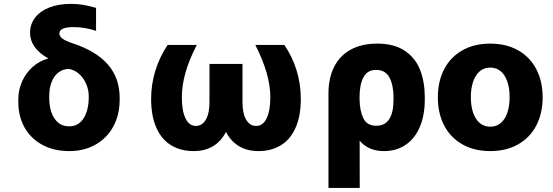

<svg xmlns="http://www.w3.org/2000/svg" viewBox="-20 -759 2813 977"><path d="M340.8 -739.3Q373 -739.3 403.1 -734.4Q433.1 -729.5 468.8 -718.8V-601.6Q447.3 -609.9 416.7 -615.5Q386.2 -621.1 355.5 -621.1Q317.4 -621.1 299.8 -613Q282.2 -605 282.2 -587.9Q282.2 -574.7 297.6 -562.7Q313 -550.8 348.6 -539.1Q470.2 -499 529.5 -430.2Q588.9 -361.3 588.9 -261.7V-252Q588.9 -175.3 556.9 -116Q524.9 -56.6 466.8 -23.4Q408.7 9.8 332 9.8Q254.4 9.8 195.6 -22Q136.7 -53.7 104.7 -110.8Q72.8 -168 73.2 -242.2V-251Q72.8 -300.3 92.3 -344.2Q111.8 -388.2 146.7 -418.9Q181.6 -449.7 224.6 -460.9L223.6 -462.9Q134.3 -514.2 132.8 -590.8Q132.8 -635.3 158.4 -668.9Q184.1 -702.6 231 -720.9Q277.8 -739.3 340.8 -739.3ZM332 -116.2Q378.9 -116.2 404.8 -156Q430.7 -195.8 431.6 -262.7V-270.5Q431.2 -303.2 418.2 -332.8Q405.3 -362.3 382.8 -382.6Q360.4 -402.8 332 -408.2Q300.8 -408.2 277.6 -390.4Q254.4 -372.6 242.4 -341.3Q230.5 -310.1 230.5 -270.5V-262.7Q230.5 -196.3 257.1 -156.2Q283.7 -116.2 332 -116.2Z M905.3 -263.7Q905.3 -195.8 923.8 -157Q942.4 -118.2 976.6 -118.2Q1008.3 -118.2 1027.1 -149.7Q1045.9 -181.2 1045.9 -238.3V-433.6H1213.9V-238.3Q1213.9 -181.2 1232.7 -149.7Q1251.5 -118.2 1283.2 -118.2Q1317.9 -118.2 1336.7 -156.7Q1355.5 -195.3 1355.5 -263.7Q1355.5 -323.2 1336.7 -388.7Q1317.9 -454.1 1279.3 -530.3H1426.8Q1467.8 -470.7 1489.3 -400.6Q1510.7 -330.6 1510.7 -255.9Q1510.7 -168.5 1484.1 -108.9Q1457.5 -49.3 1409.2 -19.8Q1360.8 9.8 1294.9 9.8Q1237.3 9.8 1195.8 -15.4Q1154.3 -40.5 1129.9 -87.9Q1105.5 -40.5 1064.5 -15.4Q1023.4 9.8 965.8 9.8Q899.4 9.8 850.8 -19.8Q802.2 -49.3 775.6 -108.9Q749 -168.5 749 -255.9Q749 -330.1 770.8 -400.1Q792.5 -470.2 833 -530.3H981.4Q942.4 -455.1 923.8 -389.4Q905.3 -323.7 905.3 -263.7Z M1899.4 -537.1Q1986.3 -537.1 2040.5 -500.2Q2094.7 -463.4 2118.2 -402.1Q2141.6 -340.8 2141.6 -262.7V-252.9Q2141.6 -173.3 2116.7 -114Q2091.8 -54.7 2044.9 -22.5Q1998 9.8 1933.6 9.8Q1855 9.8 1810.1 -43L1810.5 197.3H1651.4V-282.2Q1651.4 -363.3 1681.2 -420.7Q1710.9 -478 1766.6 -507.6Q1822.3 -537.1 1899.4 -537.1ZM1895.5 -119.1Q1982.4 -119.1 1982.4 -252.9V-262.7Q1982.4 -325.2 1961.9 -364.3Q1941.4 -403.3 1893.6 -403.3Q1849.6 -403.3 1829.6 -366Q1809.6 -328.6 1809.6 -265.6V-254.4Q1810.5 -195.3 1828.9 -157.2Q1847.2 -119.1 1895.5 -119.1Z M2208 -263.7Q2208 -345.2 2240.2 -407Q2272.5 -468.8 2332.8 -502.9Q2393.1 -537.1 2474.6 -537.1Q2556.2 -537.1 2616.5 -502.9Q2676.8 -468.8 2709 -407Q2741.2 -345.2 2741.2 -263.7Q2741.2 -182.1 2709 -120.4Q2676.8 -58.6 2616.5 -24.4Q2556.2 9.8 2474.6 9.8Q2393.1 9.8 2332.8 -24.4Q2272.5 -58.6 2240.2 -120.4Q2208 -182.1 2208 -263.7ZM2573.2 -264.6Q2573.2 -309.1 2561.8 -343.3Q2550.3 -377.4 2528.3 -396.2Q2506.3 -415 2475.6 -415Q2428.2 -415 2402.1 -374Q2376 -333 2376 -264.6Q2376 -196.3 2402.1 -155.3Q2428.2 -114.3 2475.6 -114.3Q2506.3 -114.3 2528.3 -133.1Q2550.3 -151.9 2561.8 -186Q2573.2 -220.2 2573.2 -264.6Z"/></svg>

Font: Pretendard Std ExtraBold
Style: Regular
Weight: 800
Designer: Base glyphs from Inter by Rasmus Andersson; Hangeul glyphs from Noto Sans CJK(Source Han Sans) by Jang Soo-young and Kan
Foundry: Kil Hyung-jin
Version: Version 1.309